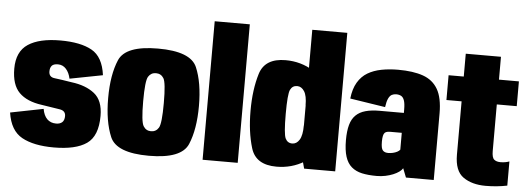

<svg xmlns="http://www.w3.org/2000/svg" viewBox="-51 -931 2984 1084"><g transform="rotate(5 1441.5 -389.0)"><path d="M282 4Q406.5 4 468.2 -39Q530 -82 530 -196.5Q530 -283.5 480.8 -322.5Q431.5 -361.5 350.5 -371.5Q286 -382 253.2 -385.8Q220.5 -389.5 220.5 -421.5Q220.5 -442.5 230.5 -454Q240.5 -465.5 265.5 -465.5Q293 -465.5 311.5 -444.8Q330 -424 337 -390.5L523.5 -426.5Q510 -529.5 446 -565.2Q382 -601 267 -601Q148.5 -601 85 -559Q21.5 -517 21.5 -420Q21.5 -328.5 65.2 -284.8Q109 -241 194.5 -229.5Q262.5 -218.5 296.5 -213.5Q330.5 -208.5 330.5 -178Q330.5 -154.5 318.2 -143Q306 -131.5 283.5 -131.5Q252 -131.5 232.5 -151Q213 -170.5 206.5 -208L19.5 -171Q34.5 -69.5 101.2 -32.8Q168 4 282 4Z M821 4Q1005.5 4 1042 -82.2Q1078.5 -168.5 1078.5 -300.5Q1078.5 -433 1042 -518.2Q1005.5 -603.5 821 -603.5Q637 -603.5 600.5 -518.2Q564 -433 564 -300.5Q564 -168.5 600.5 -82.2Q637 4 821 4ZM821 -135Q793 -135 777.8 -159.5Q762.5 -184 762.5 -300Q762.5 -416 777.8 -440Q793 -464 821 -464Q849.5 -464 864.5 -440Q879.5 -416 879.5 -300Q879.5 -184 864.5 -159.5Q849.5 -135 821 -135Z M1125.5 0H1324.5V-785H1125.5Z M1701 0H1877V-785H1678.5V-82.5ZM1544 2.5Q1630.5 2.5 1700.8 -40.5Q1771 -83.5 1771 -166L1678 -242.5Q1678 -186.5 1662 -161Q1646 -135.5 1621.5 -135.5Q1594.5 -135.5 1582.5 -160.5Q1570.5 -185.5 1570.5 -299Q1570.5 -411 1582.5 -436Q1594.5 -461 1621.5 -461Q1646 -461 1662 -436Q1678 -411 1678 -356.5L1771 -430.5Q1771 -513.5 1700.8 -557.2Q1630.5 -601 1544 -601Q1426.5 -601 1398.8 -510.2Q1371 -419.5 1371 -299.5Q1371 -180 1398.8 -88.8Q1426.5 2.5 1544 2.5Z M2112 5.5Q2138 5.5 2161.8 0.5Q2185.5 -4.5 2205 -12.5Q2224.5 -20.5 2238.2 -30.5Q2252 -40.5 2258 -51L2278 0H2435.5V-377Q2435.5 -465.5 2407.2 -514.2Q2379 -563 2322.8 -582.8Q2266.5 -602.5 2181.5 -602.5Q2131 -602.5 2087 -594Q2043 -585.5 2009.2 -565.5Q1975.5 -545.5 1953.8 -509Q1932 -472.5 1926 -417L2126 -386Q2130.5 -419 2138.8 -435.8Q2147 -452.5 2158.2 -458Q2169.5 -463.5 2182 -463.5Q2199 -463.5 2210.5 -457.2Q2222 -451 2228.2 -433.5Q2234.5 -416 2234.5 -382V-362.5H2097Q2050.5 -362.5 2017.2 -353.2Q1984 -344 1962.8 -323.2Q1941.5 -302.5 1931.8 -267.8Q1922 -233 1922 -181Q1922 -124 1933.8 -87.5Q1945.5 -51 1969.5 -30.5Q1993.5 -10 2028.8 -2.2Q2064 5.5 2112 5.5ZM2166 -129.5Q2156.5 -129.5 2148.8 -132Q2141 -134.5 2135.5 -140.5Q2130 -146.5 2127.5 -158.2Q2125 -170 2125 -190Q2125 -210.5 2127.8 -222.8Q2130.5 -235 2136 -240.5Q2141.5 -246 2150 -247.8Q2158.5 -249.5 2169 -249.5H2232.5V-154Q2227.5 -147 2216.5 -141.2Q2205.5 -135.5 2192.2 -132.5Q2179 -129.5 2166 -129.5Z M2729.5 7.5Q2793 7.5 2852 -4.5V-141.5Q2829.5 -133 2801.5 -133Q2779 -133 2766 -143.8Q2753 -154.5 2753 -192V-456H2866V-596.5H2753V-726H2553.5V-596.5H2467.5V-456H2553.5V-154Q2553.5 -61.5 2603 -27Q2652.5 7.5 2729.5 7.5Z"/></g></svg>

Font: Anybody Condensed Black
Style: Regular
Weight: 900
Width: 3
Designer: Tyler Finck
Foundry: Etcetera Type Company
Version: Version 1.113;gftools[0.9.25]